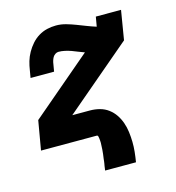

<svg xmlns="http://www.w3.org/2000/svg" viewBox="-105 -628 810 883"><g transform="rotate(-15 300.0 -186.5)"><path d="M287 165Q288 160 288.5 154.5Q289 149 290 143.5Q291 138 292 132.5Q293 127 293.5 122Q294 117 294.5 111.5Q295 106 296 100.5Q297 95 297.5 89.5Q298 84 298.5 79Q299 74 299.5 68.5Q300 63 300 57.5Q300 52 300.5 47Q301 42 301 36.5Q301 31 300.5 26Q300 21 299.5 15.5Q299 10 297.5 5Q296 0 291 0H26L50 -139L338 -384Q323 -389 309 -395Q295 -401 281 -406Q267 -411 251.5 -414.5Q236 -418 221 -418Q213 -418 205.5 -413Q198 -408 194 -401Q190 -394 187.5 -386Q185 -378 184 -370L178 -335H66L72 -370Q75 -391 81 -411.5Q87 -432 98 -451.5Q109 -471 124 -488Q139 -505 158 -516.5Q177 -528 198 -533Q219 -538 241 -538Q265 -538 288 -531.5Q311 -525 333 -516.5Q355 -508 377 -499.5Q399 -491 421 -484L429 -530H549L526 -391L207 -120H291Q315 -120 337.5 -114Q360 -108 378 -94.5Q396 -81 408.5 -62.5Q421 -44 428.5 -22.5Q436 -1 439 22.5Q442 46 442.5 69.5Q443 93 440.5 117Q438 141 434 165Z"/></g></svg>

Font: Iosevka Slab Heavy Extended
Style: Italic
Weight: 900
Width: 7
Italic angle: -9°
Monospace: yes
Designer: Belleve Invis
Foundry: Belleve Invis
Version: Version 11.1.0; ttfautohint (v1.8.3)